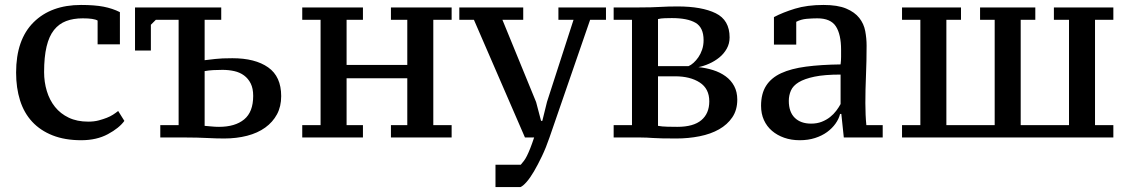

<svg xmlns="http://www.w3.org/2000/svg" viewBox="-20 -555 4557 775"><path d="M482 -67Q461 -38 415.5 -13.5Q370 11 308 11Q242 11 192.5 -8.5Q143 -28 110 -63.5Q77 -99 61 -149.5Q45 -200 45 -262Q45 -395 115.5 -465Q186 -535 307 -535Q362 -535 398 -528Q434 -521 464 -506V-376H374V-472Q359 -481 314 -481Q276 -481 247 -470Q218 -459 198 -434Q178 -409 168 -367Q158 -325 158 -264Q158 -224 169 -187.5Q180 -151 202 -123.5Q224 -96 257.5 -80Q291 -64 336 -64Q360 -64 378.5 -69Q397 -74 411 -79.5Q425 -85 436 -92Q447 -99 457 -107Z M806 -47Q820 -46 834.5 -44.5Q849 -43 864 -43Q929 -43 965.5 -73Q1002 -103 1002 -168Q1002 -198 992 -218Q982 -238 965 -250.5Q948 -263 925.5 -268Q903 -273 878 -273Q859 -273 841 -272Q823 -271 806 -268ZM873 -525V-475H806V-312Q825 -314 849 -317Q873 -320 918 -320Q1010 -320 1062.5 -283Q1115 -246 1115 -167Q1115 -125 1098 -93.5Q1081 -62 1050.5 -40Q1020 -18 977.5 -7Q935 4 885 4Q854 4 815 2Q776 0 733 0H627V-50H701V-475H609L589 -455V-351H525V-525Z M1445 0H1200V-50H1274V-475H1200V-525H1445V-475H1379V-293H1624V-475H1558V-525H1803V-475H1729V-50H1803V0H1558V-50H1624V-239H1379V-50H1445Z M1893 -475H1834V-525H2092V-475H2008L2144 -143L2164 -67H2169L2188 -144L2295 -475H2234V-525H2426V-475H2362L2198 0Q2184 41 2167.5 75.5Q2151 110 2135.5 136.5Q2120 163 2105.5 179.5Q2091 196 2081 200H1980V110H2082Q2089 102 2095 94Q2101 86 2107 74Q2113 62 2120 44.5Q2127 27 2136 0H2099Z M2956 -153Q2956 -111 2936 -81.5Q2916 -52 2882.5 -33Q2849 -14 2804 -5Q2759 4 2710 4Q2674 4 2652 3.5Q2630 3 2615.5 2Q2601 1 2590.5 0.5Q2580 0 2567 0H2457V-50H2531V-475H2457V-525H2561Q2587 -525 2606.5 -525.5Q2626 -526 2643.5 -527Q2661 -528 2677.5 -528.5Q2694 -529 2715 -529Q2813 -529 2869 -501.5Q2925 -474 2925 -404Q2925 -379 2913.5 -358.5Q2902 -338 2883.5 -323Q2865 -308 2842.5 -298Q2820 -288 2799 -284Q2830 -281 2858.5 -272Q2887 -263 2909 -247Q2931 -231 2943.5 -207.5Q2956 -184 2956 -153ZM2636 -47Q2652 -44 2675 -43.5Q2698 -43 2714 -43Q2779 -43 2811 -70Q2843 -97 2843 -146Q2843 -197 2804.5 -222Q2766 -247 2705 -247H2636ZM2636 -288H2759Q2769 -292 2779.5 -301.5Q2790 -311 2799 -324Q2808 -337 2814 -354.5Q2820 -372 2820 -393Q2820 -444 2787.5 -463Q2755 -482 2692 -482Q2680 -482 2663.5 -481.5Q2647 -481 2636 -478Z M3473 -139Q3473 -116 3474 -92.5Q3475 -69 3477 -50H3543V0H3386L3376 -95H3371Q3366 -75 3352.5 -56Q3339 -37 3318.5 -22Q3298 -7 3270 2Q3242 11 3208 11Q3174 11 3145.5 1Q3117 -9 3096 -27Q3075 -45 3063.5 -70.5Q3052 -96 3052 -128Q3052 -177 3072.5 -209Q3093 -241 3133 -259.5Q3173 -278 3233 -286Q3293 -294 3373 -295Q3375 -311 3375 -325.5Q3375 -340 3375 -354Q3375 -416 3354 -448.5Q3333 -481 3279 -481Q3259 -481 3236 -479Q3213 -477 3194 -467V-375H3104V-486Q3140 -505 3189 -520Q3238 -535 3304 -535Q3361 -535 3395.5 -520.5Q3430 -506 3448.5 -482.5Q3467 -459 3472.5 -429.5Q3478 -400 3478 -371Q3478 -308 3475.5 -250.5Q3473 -193 3473 -139ZM3254 -56Q3278 -56 3297 -63.5Q3316 -71 3330.5 -82.5Q3345 -94 3355.5 -108Q3366 -122 3373 -135V-254Q3308 -254 3267.5 -245.5Q3227 -237 3204 -223Q3181 -209 3172.5 -189.5Q3164 -170 3164 -148Q3164 -103 3188 -79.5Q3212 -56 3254 -56Z M4295 -50V-475H4234V-525H4474V-475H4400V-50H4474V0H3621V-50H3695V-475H3621V-525H3859V-475H3800V-50H3995V-475H3936V-525H4159V-475H4100V-50Z"/></svg>

Font: PT Serif Caption
Style: Regular
Weight: 400
Designer: A.Korolkova, O.Umpeleva, V.Yefimov
Foundry: ParaType Ltd
Version: Version 1.000W OFL